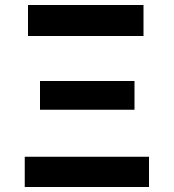

<svg xmlns="http://www.w3.org/2000/svg" viewBox="-20 -748 695 768"><path d="M79 0H576V-121H79ZM92 -604H554V-728H92ZM140 -309H518V-424H140Z"/></svg>

Font: Wafeq
Style: Bold
Weight: 700
Designer: Rasmus Andersson & Azza Alameddine
Foundry: Google & TypeTogether
Version: Version 3.000;FEAKit 1.0